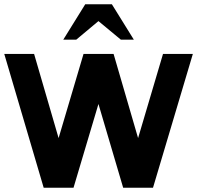

<svg xmlns="http://www.w3.org/2000/svg" viewBox="-20 -881 925 901"><path d="M885 -628 698 0H558L442 -393L325 0H185L0 -628H140L255 -233L372 -628H513L628 -233L745 -628H885ZM380 -861H505L608 -695H547L442 -782L338 -695H277L380 -861Z"/></svg>

Font: CAT North
Style: Regular
Weight: 400
Designer: Peter Wiegel
Foundry: Peter Wiegel
Version: Version 1.000